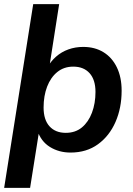

<svg xmlns="http://www.w3.org/2000/svg" viewBox="-22 -725 642 925"><path d="M-2 180 138 -705H263L215 -398L204 -397Q222 -429 248 -452Q274 -475 307.5 -487Q341 -499 379 -499Q435 -499 476.5 -473.5Q518 -448 541 -400.5Q564 -353 564 -288Q564 -205 534.5 -137.5Q505 -70 450 -30Q395 10 318 10Q262 10 218.5 -17Q175 -44 158 -97H167L123 180ZM295 -85Q341 -85 372.5 -111Q404 -137 421 -182Q438 -227 438 -282Q438 -341 409.5 -372.5Q381 -404 331 -404Q286 -404 254 -378Q222 -352 205 -307.5Q188 -263 188 -207Q188 -148 216.5 -116.5Q245 -85 295 -85Z"/></svg>

Font: Nunito Sans 12pt ExtraLight
Style: Italic
Weight: 200
Italic angle: -9°
Designer: Vernon Adams
Foundry: Vernon Adams
Version: Version 3.101;gftools[0.9.27]